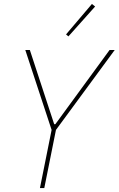

<svg xmlns="http://www.w3.org/2000/svg" viewBox="-20 -951 600 971"><path d="M182 0 241 -294 108 -698H131L254 -323H260L534 -698H560L263 -294L204 0ZM326 -767 314 -777 445 -931 461 -918Z"/></svg>

Font: IBM Plex Sans Condensed Thin
Style: Italic
Weight: 100
Width: 3
Italic angle: -11°
Designer: Mike Abbink, Paul van der Laan, Pieter van Rosmalen
Foundry: Bold Monday
Version: Version 1.3